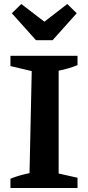

<svg xmlns="http://www.w3.org/2000/svg" viewBox="-20 -936 436 956"><path d="M32 0V-46Q56 -56 79.5 -62.5Q103 -69 127 -74L138 -582L32 -607V-658H366V-612Q345 -603 321 -596Q297 -589 272 -584V-72L366 -51V0ZM159 -736 39 -870 86 -916 201 -828 315 -916 362 -870 242 -736Z"/></svg>

Font: Piazzolla 24pt
Style: Bold
Weight: 700
Designer: Juan Pablo del Peral
Foundry: Huerta Tipografica
Version: Version 2.005